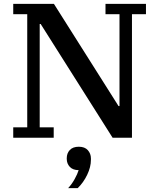

<svg xmlns="http://www.w3.org/2000/svg" viewBox="-20 -718 824 1001"><path d="M49 -54H122V-644H49V-698H261L598 -165H603V-644H530V-698H741V-644H668V0H567L192 -593H187V-54H260V0H49ZM335 263Q354 243 369 216Q384 189 390 169Q360 169 344 152Q328 135 328 110V107Q328 81 344 64Q360 47 391 47Q422 47 438 65Q454 83 454 108V115Q454 153 434.5 193.5Q415 234 385 263H335Z"/></svg>

Font: IBM Plex Serif Medm
Style: Regular
Weight: 500
Designer: Mike Abbink, Paul van der Laan, Pieter van Rosmalen
Foundry: Bold Monday
Version: Version 3.001